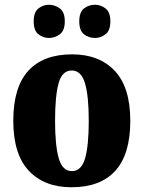

<svg xmlns="http://www.w3.org/2000/svg" viewBox="-20 -779 605 809"><path d="M281 10Q167 10 101.5 -59.5Q36 -129 36 -270Q36 -411 99 -480.5Q162 -550 284 -550Q398 -550 463.5 -480.5Q529 -411 529 -270Q529 -129 466 -59.5Q403 10 281 10ZM283 -58Q323 -58 338.5 -112Q354 -166 354 -270Q354 -375 338 -428.5Q322 -482 282 -482Q242 -482 227 -428.5Q212 -375 212 -270Q212 -166 227.5 -112Q243 -58 283 -58ZM381 -619Q354 -619 334 -634.5Q314 -650 314 -689Q314 -728 334 -743.5Q354 -759 381 -759Q404 -759 424.5 -743.5Q445 -728 445 -689Q445 -650 424.5 -634.5Q404 -619 381 -619ZM186 -619Q162 -619 142 -634.5Q122 -650 122 -689Q122 -728 142 -743.5Q162 -759 186 -759Q211 -759 232 -743.5Q253 -728 253 -689Q253 -650 232 -634.5Q211 -619 186 -619Z"/></svg>

Font: Noto Serif Hebrew Condensed Black
Style: Regular
Weight: 900
Width: 3
Designer: Monotype Design Team
Foundry: Monotype Imaging Inc.
Version: Version 2.004; ttfautohint (v1.8.4.7-5d5b)